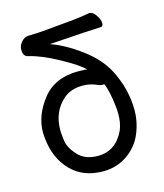

<svg xmlns="http://www.w3.org/2000/svg" viewBox="-111 -802 778 910"><g transform="rotate(-15 278.0 -347.0)"><path d="M277.8 -53.2Q366.7 -53.2 408.2 -143.1Q422.4 -177.2 421.9 -223.1Q421.9 -239.3 419.9 -255.9Q411.1 -337.9 394 -374Q393.1 -373 383.8 -373Q376 -373 362.8 -378.9Q328.6 -394 293.9 -394Q235.8 -394 200.2 -363.8Q136.2 -309.6 136.2 -216.8Q136.2 -201.7 140.6 -165.8Q145 -129.9 179.9 -91.6Q214.8 -53.2 277.8 -53.2ZM283.2 23.9Q186 23.9 126.5 -36.6Q66.9 -97.2 56.2 -196.8Q54.2 -212.9 54.2 -229Q54.2 -311 114.5 -387.9Q174.8 -464.8 290 -464.8Q327.1 -464.8 334 -461.9Q310.1 -488.8 226.1 -534.9Q142.1 -581.1 82 -595.2Q56.2 -599.1 56.2 -632.8Q56.2 -652.8 70.6 -669.9Q85 -687 103.5 -688.5Q122.1 -689.9 137.2 -689.9H147.9Q160.2 -689.9 330.1 -706.1Q359.9 -709 413.1 -717.8Q430.2 -717.8 445.1 -694.8Q460 -671.9 460 -655.8Q460 -638.7 444.8 -639.2Q417 -639.2 193.8 -624Q261.7 -601.1 339.4 -543.9Q417 -486.8 453.1 -415Q501 -318.8 501 -219.2Q501 -160.2 477.5 -104Q454.1 -47.9 402.1 -12Q350.1 23.9 283.2 23.9Z"/></g></svg>

Font: LXGW WenKai Screen R
Style: Regular
Weight: 400
Designer: Fontworks Inc.
Version: Version 1.235;May 31, 2022